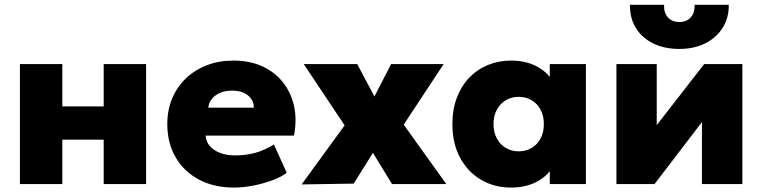

<svg xmlns="http://www.w3.org/2000/svg" viewBox="-20 -790 3272 824"><path d="M65.5 0V-515H247.5V-333.5H425V-515H607V0H425V-190.5H247.5V0Z M984.5 15Q898.5 15 834 -19.2Q769.5 -53.5 733.8 -114.8Q698 -176 698 -258Q698 -318 719 -367.8Q740 -417.5 778 -453.8Q816 -490 867.8 -510Q919.5 -530 981.5 -530Q1051 -530 1104.8 -505.8Q1158.5 -481.5 1193.5 -437.8Q1228.5 -394 1241.8 -335.5Q1255 -277 1241.5 -208H862.5Q864 -182.5 880.2 -163.5Q896.5 -144.5 924.5 -133.8Q952.5 -123 989 -123Q1035.5 -123 1076 -134.2Q1116.5 -145.5 1155.5 -170L1210.5 -48.5Q1187 -30.5 1148.8 -16.2Q1110.5 -2 1067 6.5Q1023.5 15 984.5 15ZM874 -328H1069.5Q1069 -361 1043.8 -381Q1018.5 -401 976.5 -401Q934 -401 905.8 -381Q877.5 -361 874 -328Z M1274.5 1.5 1459 -252 1283.5 -515H1513L1587 -376L1658.5 -515H1884L1712.5 -255L1895.5 0H1662.5L1580.5 -134L1498 -2Z M2173.5 15Q2101.5 15 2044.5 -18.5Q1987.5 -52 1954.5 -113.2Q1921.5 -174.5 1921.5 -257.5Q1921.5 -320 1940.5 -370.2Q1959.5 -420.5 1993.5 -456.2Q2027.5 -492 2073.8 -511Q2120 -530 2173.5 -530Q2243.5 -530 2294 -499.2Q2344.5 -468.5 2364.5 -416.5L2339.5 -377.5V-515H2494.5V0H2339.5V-137.5L2364.5 -98.5Q2344.5 -46.5 2294 -15.8Q2243.5 15 2173.5 15ZM2206 -140.5Q2236.5 -140.5 2261 -154.8Q2285.5 -169 2299.8 -195.2Q2314 -221.5 2314 -257.5Q2314 -293.5 2299.8 -319.8Q2285.5 -346 2261 -360.2Q2236.5 -374.5 2206 -374.5Q2176 -374.5 2151.5 -360.2Q2127 -346 2112.5 -319.8Q2098 -293.5 2098 -257.5Q2098 -221.5 2112.5 -195.2Q2127 -169 2151.5 -154.8Q2176 -140.5 2206 -140.5Z M2625.5 0V-515H2798.5V-253L3002 -515H3166V0H2992.5V-266L2789 0ZM2895.5 -580Q2831 -580 2783 -603.8Q2735 -627.5 2708.8 -670.2Q2682.5 -713 2683.5 -769.5H2830Q2828.5 -736 2846.2 -715.8Q2864 -695.5 2895.5 -695.5Q2927 -695.5 2944.8 -715.8Q2962.5 -736 2961 -769.5H3107.5Q3108.5 -714 3081.8 -671.2Q3055 -628.5 3007 -604.2Q2959 -580 2895.5 -580Z"/></svg>

Font: Geologica Cursive ExtraBold
Style: Regular
Weight: 800
Designer: Sindre Bremnes, Frode Helland
Foundry: Monokrom Skriftforlag AS
Version: Version 1.010;gftools[0.9.28]